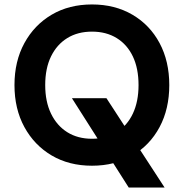

<svg xmlns="http://www.w3.org/2000/svg" viewBox="-20 -732 825 862"><path d="M558 110 303 -291H458L719 110ZM393 12Q290 12 212 -34Q134 -80 89.5 -161.5Q45 -243 45 -350Q45 -457 89.5 -538.5Q134 -620 212 -666Q290 -712 393 -712Q496 -712 574.5 -666Q653 -620 696.5 -538.5Q740 -457 740 -350Q740 -243 696.5 -161.5Q653 -80 574.5 -34Q496 12 393 12ZM393 -109Q457 -109 504 -138.5Q551 -168 576.5 -222Q602 -276 602 -350Q602 -425 576.5 -478.5Q551 -532 504 -561Q457 -590 393 -590Q329 -590 282 -561Q235 -532 209 -478.5Q183 -425 183 -350Q183 -276 209 -222Q235 -168 282 -138.5Q329 -109 393 -109Z"/></svg>

Font: DM Sans 16pt
Style: Bold
Weight: 700
Version: Version 4.004;gftools[0.9.30]